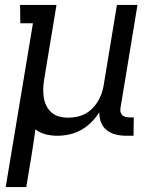

<svg xmlns="http://www.w3.org/2000/svg" viewBox="-20 -540 640 775"><path d="M3 215 113 -446H62L61 -520H208L158 -218Q155 -199 154.5 -180.5Q154 -162 157 -144.5Q160 -127 168 -111.5Q176 -96 189 -85Q202 -74 219 -69.5Q236 -65 255 -65Q272 -65 289.5 -68.5Q307 -72 322.5 -80Q338 -88 351 -100.5Q364 -113 373.5 -128Q383 -143 389 -159.5Q395 -176 398 -193L452 -520H535L467 -108Q465 -99 466 -91Q467 -83 472 -77Q477 -71 485.5 -68.5Q494 -66 503 -66H520L519 8H490Q468 8 447.5 3Q427 -2 411 -14.5Q395 -27 387.5 -46.5Q380 -66 381 -87Q367 -65 348.5 -46.5Q330 -28 307.5 -15.5Q285 -3 260.5 2.5Q236 8 212 8Q187 8 163.5 2Q140 -4 123 -18Q119 13 114 44.5Q109 76 104 107L86 215Z"/></svg>

Font: Iosevka Plex Etoile
Style: Italic
Weight: 400
Italic angle: -9°
Designer: Belleve Invis
Foundry: Belleve Invis
Version: Version 25.1.1; ttfautohint (v1.8.4)